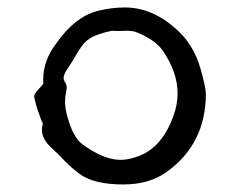

<svg xmlns="http://www.w3.org/2000/svg" viewBox="-20 -471 626 510"><path d="M307.6 19Q229 19 190.9 -9.3Q165 -28.8 144.5 -51.3Q133.3 -63 121.1 -74.2Q91.3 -100.1 91.3 -125.5Q91.3 -133.8 93.8 -143.1L89.8 -151.4L84.5 -166.5Q76.2 -188 71.3 -211.4L70.8 -214.8Q70.8 -222.7 84 -235.8Q86.4 -237.8 88.6 -240.7Q90.8 -243.7 93.8 -247.1L95.2 -249L94.7 -258.8Q94.7 -311 129.9 -356.4Q178.2 -425.3 237.3 -441.4Q274.4 -451.2 311.5 -451.2Q384.8 -451.2 448.7 -393.1Q493.7 -353.5 512.2 -290Q526.9 -238.3 526.9 -220.7Q525.9 -88.9 423.8 -15.1Q377.4 19 307.6 19ZM299.8 -46.4Q315.9 -46.4 332.5 -51.3Q408.2 -70.3 440.9 -164.1Q451.7 -193.4 451.7 -222.7Q451.7 -279.3 412.1 -336.9Q392.1 -365.2 342.8 -385.3Q333.5 -389.2 316.9 -389.2L292 -388.7Q281.7 -388.7 277.3 -389.2Q249.5 -383.8 227.5 -374Q210.4 -365.7 199.2 -351.1Q188 -336.4 178.2 -318.4Q171.9 -307.1 163.1 -294.4Q148.9 -273.9 148.9 -264.6Q148.9 -257.8 154.3 -250.5Q157.2 -245.1 157.2 -239.3Q157.2 -233.9 155.8 -228Q152.8 -214.4 152.8 -200.7Q152.8 -184.1 158.7 -162.1Q174.3 -105.5 199.2 -87.4Q255.9 -46.4 299.8 -46.4Z"/></svg>

Font: X Typewriter
Style: Regular
Weight: 400
Monospace: yes
Designer: GGBot
Version: 0.50